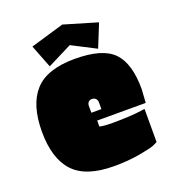

<svg xmlns="http://www.w3.org/2000/svg" viewBox="-144 -906 925 1026"><g transform="rotate(-20 318.0 -393.0)"><path d="M608 -327 603 -250H327V-216Q352 -210 400 -210Q502 -210 565 -219L586 -222V-34Q578 -29 560.5 -21.5Q543 -14 477 -2Q411 10 330 10Q170 10 99.5 -66Q29 -142 29 -294.5Q29 -447 98.5 -524Q168 -601 326 -601Q484 -601 546 -537Q608 -473 608 -327ZM312 -339V-300H369V-339Q369 -352 360.5 -360Q352 -368 339.5 -368Q327 -368 319.5 -360Q312 -352 312 -339ZM463 -609 327 -679 188 -609 137 -740 327 -796 516 -740Z"/></g></svg>

Font: Erica One
Style: Regular
Weight: 400
Designer: Miguel Hernandez
Foundry: Miguel Hernandez
Version: Version 1.003